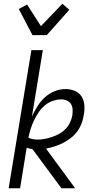

<svg xmlns="http://www.w3.org/2000/svg" viewBox="-20 -1002 540 1022"><path d="M26 0 147 -735H208L150 -382Q163 -410 179.5 -436.5Q196 -463 219 -484Q242 -505 271 -516.5Q300 -528 329 -528Q355 -528 378.5 -518Q402 -508 414.5 -488Q427 -468 429 -442.5Q431 -417 426 -391Q423 -368 414.5 -345.5Q406 -323 391.5 -303Q377 -283 357 -267.5Q337 -252 315.5 -241Q294 -230 270.5 -222.5Q247 -215 225 -211L380 0H307L153 -208Q145 -209 137.5 -211Q130 -213 122 -216L87 0ZM181 -259Q201 -259 220 -263Q239 -267 258.5 -273.5Q278 -280 296 -290Q314 -300 328.5 -315Q343 -330 352 -348.5Q361 -367 365 -387Q367 -403 366.5 -418.5Q366 -434 358.5 -447Q351 -460 336.5 -466.5Q322 -473 306 -473Q283 -473 259.5 -464.5Q236 -456 217.5 -440Q199 -424 185 -403Q171 -382 160.5 -360Q150 -338 143 -315Q136 -292 131 -269Q142 -264 155 -261.5Q168 -259 181 -259ZM153 -815 80 -954 124 -978 198 -863 312 -982 349 -950 229 -815Z"/></svg>

Font: Iosevka Term Curly Light
Style: Italic
Weight: 300
Italic angle: -9°
Designer: Belleve Invis
Foundry: Belleve Invis
Version: Version 32.3.0